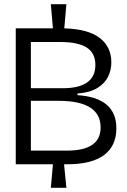

<svg xmlns="http://www.w3.org/2000/svg" viewBox="-20 -788 605 914"><path d="M55 -6V-653H232L222 -768H296L286 -653Q399 -650 454.5 -607.5Q510 -565 510 -491Q510 -454 494 -422Q478 -390 442.5 -368.5Q407 -347 349 -343V-335Q534 -323 534 -177Q534 -94 475.5 -50Q417 -6 300 -6H285L296 106H222L232 -6ZM127 -368H278Q434 -368 434 -479Q434 -535 393 -561.5Q352 -588 267 -588H127ZM127 -71H299Q459 -71 459 -181Q459 -308 259 -308H127Z"/></svg>

Font: Bricolage Grotesque 96pt Light
Style: Regular
Weight: 300
Designer: Mathieu Triay
Foundry: Atelier Triay
Version: Version 1.001; ttfautohint (v1.8.4.7-5d5b);gftools[0.9.33.de